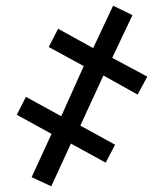

<svg xmlns="http://www.w3.org/2000/svg" viewBox="-20 -651 575 674"><path d="M377 -631 445 -598 374 -448 497 -382 463 -319 343 -386 262 -210 384 -143 351 -80 229 -147 160 3 91 -29 161 -181 39 -248 71 -311 195 -243 274 -419 151 -486 184 -550 307 -482Z"/></svg>

Font: Noto Sans Display SemiCondensed Medium
Style: Regular
Weight: 500
Width: 4
Designer: Monotype Design Team
Foundry: Monotype Imaging Inc.
Version: Version 2.003